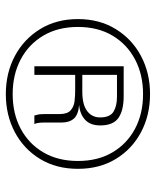

<svg xmlns="http://www.w3.org/2000/svg" viewBox="42 -824 535 659"><g transform="rotate(90 309.5 -494.5)"><path d="M303 -247Q230.5 -247 172.2 -278Q114 -309 79.8 -364.8Q45.5 -420.5 45.5 -494.5Q45.5 -568.5 79.8 -624.2Q114 -680 172.2 -711Q230.5 -742 303 -742Q375.5 -742 433.8 -711Q492 -680 525.8 -624.2Q559.5 -568.5 559.5 -494.5Q559.5 -420.5 525.8 -364.8Q492 -309 433.8 -278Q375.5 -247 303 -247ZM303 -270.5Q370 -270.5 421.8 -298Q473.5 -325.5 503 -375.8Q532.5 -426 532.5 -494.5Q532.5 -563 503 -613Q473.5 -663 421.8 -690.5Q370 -718 303 -718Q236 -718 184 -690.5Q132 -663 102.2 -613Q72.5 -563 72.5 -494.5Q72.5 -426 102.2 -375.8Q132 -325.5 184 -298Q236 -270.5 303 -270.5ZM207.5 -345V-651.5H309.5Q359 -651.5 384.8 -633.5Q410.5 -615.5 410.5 -571Q410.5 -537.5 391.5 -519.5Q372.5 -501.5 340 -498.5Q373 -496 386.8 -480.8Q400.5 -465.5 400.5 -439.5V-380.5Q400.5 -363 402.5 -354.8Q404.5 -346.5 406 -345H376Q376.5 -346.5 374 -354.5Q371.5 -362.5 371.5 -380.5V-431.5Q371.5 -458 359 -469.2Q346.5 -480.5 328 -482.8Q309.5 -485 291.5 -485H237V-345ZM237 -509.5H294.5Q339 -509.5 361 -526Q383 -542.5 383 -570.5Q383 -604.5 363.5 -616.5Q344 -628.5 312 -628.5H237Z"/></g></svg>

Font: Epilogue Light
Style: Regular
Weight: 300
Designer: Tyler Finck
Foundry: Etcetera Type Co
Version: Version 2.111; ttfautohint (v1.8.3)